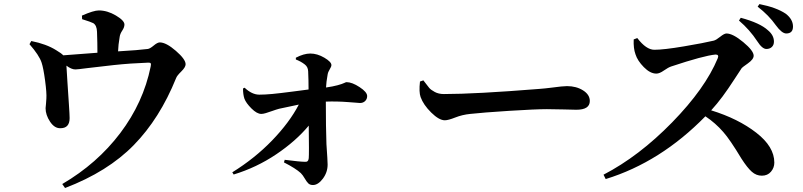

<svg xmlns="http://www.w3.org/2000/svg" viewBox="-20 -856 3950 944"><path d="M383.8 -761.7 382.8 -779.3Q440.4 -804.7 465.8 -804.7Q507.8 -804.7 549.8 -779.8Q591.8 -754.9 591.8 -735.4Q591.8 -721.7 581.1 -705.6Q570.3 -689.5 568.4 -674.8Q561.5 -634.8 560.5 -603.5Q662.1 -609.4 706.1 -615.2Q716.8 -616.2 735.4 -631.8Q753.9 -647.5 765.6 -647.5Q796.9 -647.5 844.7 -606Q892.6 -564.5 892.6 -540Q892.6 -525.4 871.1 -504.4Q849.6 -483.4 845.7 -471.7Q765.6 -273.4 637.7 -142.6Q509.8 -11.7 299.8 68.4L286.1 48.8Q458 -51.8 571.3 -201.7Q684.6 -351.6 720.7 -528.3Q723.6 -541 720.7 -544.9Q717.8 -548.8 707 -547.9Q622.1 -544.9 539.6 -536.1Q457 -527.3 408.7 -521Q360.4 -514.6 350.6 -514.6Q331.1 -514.6 306.6 -533.2Q307.6 -512.7 311.5 -453.1Q315.4 -393.6 318.8 -342.8Q322.3 -292 322.3 -275.4Q322.3 -225.6 277.3 -225.6Q248 -224.6 226.1 -257.8Q204.1 -291 204.1 -324.2Q204.1 -329.1 206.1 -345.2Q208 -361.3 208 -371.1Q210 -398.4 201.7 -460Q193.4 -521.5 184.6 -547.9Q172.9 -584 125 -638.7L133.8 -654.3Q208 -639.6 255.9 -609.4Q282.2 -593.8 291 -584Q300.8 -585 459 -596.7Q459 -644.5 457 -699.2Q456.1 -731.4 438.5 -742.2Q427.7 -748 383.8 -761.7Z M1434.6 -563.5V-572.3Q1473.6 -592.8 1505.9 -592.8Q1540 -592.8 1574.7 -572.3Q1609.4 -551.8 1609.4 -536.1Q1609.4 -528.3 1601.1 -515.1Q1592.8 -502 1590.8 -489.3Q1584 -452.1 1583 -425.8Q1617.2 -430.7 1640.1 -437Q1663.1 -443.4 1671.9 -447.8Q1680.7 -452.1 1683.6 -452.1Q1710.9 -452.1 1748 -427.7Q1785.2 -403.3 1785.2 -383.8Q1785.2 -369.1 1775.4 -359.4Q1765.6 -349.6 1750 -349.6Q1749 -349.6 1691.9 -354Q1634.8 -358.4 1582 -356.4Q1582 -229.5 1585 -147.5Q1590.8 -65.4 1590.8 -46.9Q1590.8 -8.8 1567.4 22.5Q1543.9 53.7 1518.6 53.7Q1503.9 53.7 1495.6 45.4Q1487.3 37.1 1478 21Q1468.8 4.9 1459 -4.9Q1433.6 -28.3 1376 -57.6L1379.9 -70.3Q1456.1 -60.5 1479.5 -60.5Q1496.1 -58.6 1498 -78.1Q1500 -98.6 1498 -238.3Q1434.6 -162.1 1337.9 -97.2Q1241.2 -32.2 1128.9 2L1122.1 -8.8Q1232.4 -77.1 1317.9 -165.5Q1403.3 -253.9 1449.2 -341.8Q1442.4 -340.8 1352.5 -321.3Q1337.9 -317.4 1318.8 -310.5Q1299.8 -303.7 1286.6 -299.8Q1273.4 -295.9 1264.6 -295.9Q1243.2 -295.9 1216.3 -322.8Q1189.5 -349.6 1181.6 -371.1Q1174.8 -391.6 1174.8 -420.9L1182.6 -424.8Q1218.8 -390.6 1254.9 -390.6Q1282.2 -390.6 1318.8 -394Q1355.5 -397.5 1418.9 -405.8Q1482.4 -414.1 1497.1 -416Q1497.1 -429.7 1496.6 -461.4Q1496.1 -493.2 1495.1 -505.9Q1494.1 -527.3 1478.5 -539.1Q1460 -553.7 1434.6 -563.5Z M2044.9 -455.1 2061.5 -460.9Q2082 -433.6 2090.3 -423.8Q2098.6 -414.1 2117.7 -403.8Q2136.7 -393.6 2162.1 -393.6Q2317.4 -393.6 2631.8 -418.9Q2659.2 -420.9 2689.5 -424.8Q2719.7 -428.7 2738.3 -430.7Q2756.8 -432.6 2767.6 -432.6Q2813.5 -432.6 2846.7 -411.6Q2879.9 -390.6 2879.9 -359.4Q2879.9 -316.4 2813.5 -316.4Q2796.9 -316.4 2752.4 -317.9Q2708 -319.3 2668.9 -319.3Q2613.3 -319.3 2482.9 -311Q2352.5 -302.7 2292 -295.9Q2252.9 -292 2218.3 -278.3Q2183.6 -264.6 2167 -264.6Q2138.7 -264.6 2100.1 -302.7Q2061.5 -340.8 2047.9 -378.9Q2039.1 -403.3 2044.9 -455.1Z M3613.3 -754.9 3622.1 -768.6Q3716.8 -743.2 3755.9 -707Q3785.2 -682.6 3785.2 -651.4Q3785.2 -634.8 3774.9 -625Q3764.6 -615.2 3748 -615.2Q3727.5 -615.2 3703.1 -653.3Q3666 -710 3613.3 -754.9ZM3095.7 -662.1 3113.3 -668.9Q3157.2 -611.3 3197.3 -611.3Q3243.2 -611.3 3341.8 -627.9Q3440.4 -644.5 3489.3 -656.2Q3501 -659.2 3521 -675.3Q3541 -691.4 3551.8 -691.4Q3583 -691.4 3634.3 -648.9Q3685.5 -606.4 3685.5 -582Q3685.5 -564.5 3657.2 -544.4Q3628.9 -524.4 3627 -521.5Q3624 -517.6 3591.8 -467.8Q3559.6 -418 3532.7 -381.8Q3505.9 -345.7 3476.6 -313.5Q3609.4 -272.5 3698.2 -203.6Q3787.1 -134.8 3787.1 -56.6Q3787.1 -31.2 3770.5 -11.7Q3753.9 7.8 3725.6 7.8Q3698.2 7.8 3676.3 -11.7Q3654.3 -31.2 3626 -75.2Q3568.4 -170.9 3536.1 -207Q3498 -251 3448.2 -284.2Q3227.5 -58.6 2958 24.4L2947.3 2.9Q3122.1 -87.9 3284.7 -254.4Q3447.3 -420.9 3508.8 -569.3Q3516.6 -587.9 3498 -587.9Q3438.5 -582 3280.3 -529.3Q3265.6 -524.4 3244.1 -509.3Q3222.7 -494.1 3207 -494.1Q3176.8 -494.1 3145.5 -525.9Q3114.3 -557.6 3104.5 -588.9Q3093.8 -618.2 3095.7 -662.1ZM3705.1 -823.2 3713.9 -835.9Q3797.9 -819.3 3843.8 -788.1Q3878.9 -760.7 3878.9 -725.6Q3878.9 -691.4 3845.7 -691.4Q3824.2 -691.4 3794.9 -731.4Q3759.8 -781.2 3705.1 -823.2Z"/></svg>

Font: GenYoMin TW TTF Bold
Style: Regular
Weight: 700
Version: Version 1.300